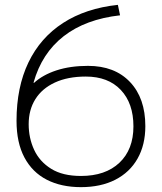

<svg xmlns="http://www.w3.org/2000/svg" viewBox="-20 -760 667 790"><path d="M313 10Q232 10 172.5 -20.5Q113 -51 80.5 -112Q48 -173 48 -263Q48 -401 97 -503Q146 -605 239.5 -665.5Q333 -726 465 -740L474 -697Q332 -681 242 -611Q152 -541 118 -420L120 -419Q156 -452 212.5 -470.5Q269 -489 342 -489Q452 -489 515 -422.5Q578 -356 578 -241Q578 -164 546 -107.5Q514 -51 454.5 -20.5Q395 10 313 10ZM313 -36Q414 -36 471.5 -90.5Q529 -145 529 -240Q529 -335 477 -390Q425 -445 333 -445Q259 -445 206 -420.5Q153 -396 125.5 -352Q98 -308 98 -249Q98 -192 120.5 -143.5Q143 -95 190.5 -65.5Q238 -36 313 -36Z"/></svg>

Font: M PLUS 1 Light
Style: Regular
Weight: 300
Designer: Coji Morishita
Foundry: UNDERFOREST DESIGN
Version: Version 1.001